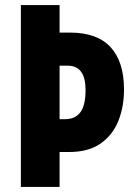

<svg xmlns="http://www.w3.org/2000/svg" viewBox="-20 -734 527 754"><path d="M467 -383Q467 -314 444.5 -258.5Q422 -203 374.5 -170Q327 -137 251 -137H214V0H62V-714H214V-606H255Q362 -606 414.5 -548.5Q467 -491 467 -383ZM236 -266Q275 -266 295.5 -293Q316 -320 316 -381Q316 -476 246 -476H214V-266Z"/></svg>

Font: Noto Sans Lao Looped ExtraCondensed ExtraBold
Style: Regular
Weight: 800
Width: 2
Designer: Mark Frömberg, Ben Mitchell
Foundry: The Fontpad Ltd
Version: Version 1.002; ttfautohint (v1.8.4.7-5d5b)